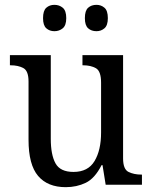

<svg xmlns="http://www.w3.org/2000/svg" viewBox="-20 -764 629 794"><path d="M252 10Q177 10 137.5 -36.5Q98 -83 98 -186V-427Q98 -471 76.5 -482.5Q55 -494 24 -494H21V-536H190V-190Q190 -124 209.5 -88.5Q229 -53 284 -53Q344 -53 371 -98Q398 -143 398 -216V-422Q398 -470 376.5 -482Q355 -494 324 -494H321V-536H489V-109Q489 -64 511.5 -53Q534 -42 564 -42H567V0H417L404 -81H400Q372 -26 334.5 -8Q297 10 252 10ZM379 -635Q358 -635 344.5 -647Q331 -659 331 -689Q331 -720 344.5 -732Q358 -744 379 -744Q398 -744 412 -732Q426 -720 426 -689Q426 -659 412 -647Q398 -635 379 -635ZM205 -635Q185 -635 171.5 -647Q158 -659 158 -689Q158 -720 171.5 -732Q185 -744 205 -744Q225 -744 239.5 -732Q254 -720 254 -689Q254 -659 239.5 -647Q225 -635 205 -635Z"/></svg>

Font: Noto Serif Hebrew SemiCondensed
Style: Regular
Weight: 400
Width: 4
Designer: Monotype Design Team
Foundry: Monotype Imaging Inc.
Version: Version 2.004; ttfautohint (v1.8.4.7-5d5b)